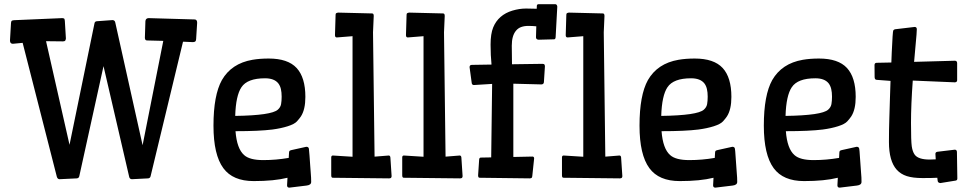

<svg xmlns="http://www.w3.org/2000/svg" viewBox="-20 -838 4542 902"><path d="M40.5 -632.3Q26.9 -632.3 26.9 -647.9L31.7 -730Q32.2 -738.3 35.4 -740.5Q38.6 -742.7 46.9 -743.2L272.9 -752.9Q281.2 -752.4 282.7 -748.8Q284.2 -745.1 284.7 -738.3L289.6 -657.2Q288.6 -648.9 285.6 -646.2Q282.7 -643.6 274.9 -643.6L196.3 -644.5L306.6 -157.7L423.8 -728Q425.3 -737.8 435.5 -738.3L509.3 -743.7Q519.5 -742.7 521.5 -732.4L649.9 -155.8L747.1 -646L671.9 -647.9Q666 -647.9 663.8 -650.4Q661.6 -652.8 660.6 -659.2L663.1 -738.3Q664.1 -752 677.7 -752.9L895.5 -746.6Q906.2 -745.6 906.2 -731L901.4 -654.3Q900.9 -646.5 897.9 -643.6Q895 -640.6 886.7 -640.1L839.8 -642.1L687.5 -10.3Q685.5 -1 675.8 0L599.1 3.9Q588.9 2.9 586.9 -7.3L466.3 -527.3L352.5 -10.3Q350.6 -1 340.8 0L259.3 3.9Q250.5 3.4 247.1 -7.3L86.4 -636.7Z M1330.6 -2.9Q1268.1 12.7 1171.9 12.7Q1073.7 12.7 1029.3 -47.9Q982.9 -110.8 982.9 -247.6Q982.9 -391.1 1022.5 -461.9Q1067.4 -540 1166 -557.1Q1200.2 -563 1242.2 -563Q1332.5 -563 1373.5 -518.6Q1414.6 -474.1 1414.6 -382.8Q1414.6 -323.2 1393.6 -291Q1386.7 -280.8 1375 -267.8Q1363.3 -254.9 1331.8 -244.9Q1300.3 -234.9 1259.8 -229.5Q1196.8 -221.7 1086.4 -221.7Q1092.8 -139.2 1127 -109.4Q1152.8 -85.9 1216.8 -85.9Q1276.9 -85.9 1336.4 -96.2L1337.9 -121.6Q1338.4 -127.4 1340.6 -129.4Q1342.8 -131.3 1348.6 -132.8L1418.9 -148.4Q1429.7 -148.4 1431.2 -139.2Q1432.6 -130.9 1434.1 -106.7Q1435.5 -82.5 1437 -64.9Q1438.5 -47.4 1439.5 -31.2L1441.4 -3.9Q1441.9 8.3 1441.9 16.6Q1441.9 31.2 1420.4 33.7L1339.4 43.5Q1328.6 43.5 1328.6 32.7ZM1287.1 -446.8Q1268.1 -470.2 1225.1 -470.2Q1142.1 -470.2 1114.3 -428.2Q1087.9 -389.2 1085 -293.5Q1255.4 -295.9 1285.2 -322.8Q1297.9 -334 1300.5 -348.9Q1303.2 -363.8 1303.2 -384Q1303.2 -404.3 1299.6 -419.9Q1295.9 -435.5 1287.1 -446.8Z M1562.5 -662.1Q1553.7 -662.1 1553.7 -672.9L1556.6 -768.6Q1556.6 -774.4 1559.6 -776.1Q1562.5 -777.8 1568.4 -778.8L1727.1 -774.9Q1732.4 -774.9 1733.9 -772.2Q1735.4 -769.5 1735.8 -763.7L1732.4 -686L1739.7 -102.1L1806.2 -107.4Q1813 -107.4 1814 -98.1L1819.8 -9.8Q1818.8 -3.9 1816.7 -2.2Q1814.5 -0.5 1808.1 0L1543 -2.9Q1536.1 -2.9 1536.1 -14.6V-98.1Q1536.1 -107.4 1543.9 -107.4L1636.2 -101.6V-668Z M1896 -662.1Q1887.2 -662.1 1887.2 -672.9L1890.1 -768.6Q1890.1 -774.4 1893.1 -776.1Q1896 -777.8 1901.9 -778.8L2060.5 -774.9Q2065.9 -774.9 2067.4 -772.2Q2068.8 -769.5 2069.3 -763.7L2065.9 -686L2073.2 -102.1L2139.6 -107.4Q2146.5 -107.4 2147.5 -98.1L2153.3 -9.8Q2152.3 -3.9 2150.1 -2.2Q2147.9 -0.5 2141.6 0L1876.5 -2.9Q1869.6 -2.9 1869.6 -14.6V-98.1Q1869.6 -107.4 1877.4 -107.4L1969.7 -101.6V-668Z M2501.5 -796.9 2502 -810.1Q2502 -818.4 2511.2 -818.4H2587.9Q2596.7 -818.4 2598.1 -807.1L2590.3 -663.1Q2589.4 -653.3 2583 -653.3L2510.7 -651.4Q2498.5 -651.9 2498 -662.6L2499.5 -714.4Q2481 -716.3 2461.9 -716.3Q2442.9 -716.3 2428.2 -710.9Q2413.6 -705.6 2403.8 -693.4Q2384.3 -669.9 2384.3 -623.5Q2384.3 -577.1 2385.3 -536.1L2529.3 -538.1Q2536.1 -537.6 2537.8 -534.9Q2539.6 -532.2 2540 -526.4L2535.2 -451.7Q2534.2 -442.4 2524.4 -441.4L2391.6 -444.8V-100.6L2481.4 -102.5Q2489.3 -102.5 2489.3 -93.3L2480.5 -9.8Q2479.5 -3.9 2477.3 -2.2Q2475.1 -0.5 2468.8 0L2232.9 -2.9Q2226.1 -2.9 2226.1 -14.6L2231 -88.4Q2231.9 -97.7 2238.8 -97.7L2287.6 -98.6L2292 -443.8L2206.1 -438.5Q2197.8 -439 2196.3 -446.8L2186 -522.5Q2186 -533.2 2196.8 -533.2L2289.1 -534.7Q2284.7 -577.1 2284.7 -628.2Q2284.7 -679.2 2296.9 -709Q2309.1 -738.8 2331.8 -758.5Q2354.5 -778.3 2387.2 -788.1Q2419.9 -797.9 2451.4 -797.9Q2482.9 -797.9 2501.5 -796.9Z M2646.5 -662.1Q2637.7 -662.1 2637.7 -672.9L2640.6 -768.6Q2640.6 -774.4 2643.6 -776.1Q2646.5 -777.8 2652.3 -778.8L2811 -774.9Q2816.4 -774.9 2817.9 -772.2Q2819.3 -769.5 2819.8 -763.7L2816.4 -686L2823.7 -102.1L2890.1 -107.4Q2897 -107.4 2897.9 -98.1L2903.8 -9.8Q2902.8 -3.9 2900.6 -2.2Q2898.4 -0.5 2892.1 0L2627 -2.9Q2620.1 -2.9 2620.1 -14.6V-98.1Q2620.1 -107.4 2627.9 -107.4L2720.2 -101.6V-668Z M3332 -2.9Q3269.5 12.7 3173.3 12.7Q3075.2 12.7 3030.8 -47.9Q2984.4 -110.8 2984.4 -247.6Q2984.4 -391.1 3023.9 -461.9Q3068.8 -540 3167.5 -557.1Q3201.7 -563 3243.7 -563Q3334 -563 3375 -518.6Q3416 -474.1 3416 -382.8Q3416 -323.2 3395 -291Q3388.2 -280.8 3376.5 -267.8Q3364.7 -254.9 3333.3 -244.9Q3301.8 -234.9 3261.2 -229.5Q3198.2 -221.7 3087.9 -221.7Q3094.2 -139.2 3128.4 -109.4Q3154.3 -85.9 3218.3 -85.9Q3278.3 -85.9 3337.9 -96.2L3339.4 -121.6Q3339.8 -127.4 3342 -129.4Q3344.2 -131.3 3350.1 -132.8L3420.4 -148.4Q3431.2 -148.4 3432.6 -139.2Q3434.1 -130.9 3435.5 -106.7Q3437 -82.5 3438.5 -64.9Q3439.9 -47.4 3440.9 -31.2L3442.9 -3.9Q3443.4 8.3 3443.4 16.6Q3443.4 31.2 3421.9 33.7L3340.8 43.5Q3330.1 43.5 3330.1 32.7ZM3288.6 -446.8Q3269.5 -470.2 3226.6 -470.2Q3143.6 -470.2 3115.7 -428.2Q3089.4 -389.2 3086.4 -293.5Q3256.8 -295.9 3286.6 -322.8Q3299.3 -334 3302 -348.9Q3304.7 -363.8 3304.7 -384Q3304.7 -404.3 3301 -419.9Q3297.4 -435.5 3288.6 -446.8Z M3916 -2.9Q3853.5 12.7 3757.3 12.7Q3659.2 12.7 3614.7 -47.9Q3568.4 -110.8 3568.4 -247.6Q3568.4 -391.1 3607.9 -461.9Q3652.8 -540 3751.5 -557.1Q3785.6 -563 3827.6 -563Q3918 -563 3959 -518.6Q4000 -474.1 4000 -382.8Q4000 -323.2 3979 -291Q3972.2 -280.8 3960.4 -267.8Q3948.7 -254.9 3917.2 -244.9Q3885.7 -234.9 3845.2 -229.5Q3782.2 -221.7 3671.9 -221.7Q3678.2 -139.2 3712.4 -109.4Q3738.3 -85.9 3802.2 -85.9Q3862.3 -85.9 3921.9 -96.2L3923.3 -121.6Q3923.8 -127.4 3926 -129.4Q3928.2 -131.3 3934.1 -132.8L4004.4 -148.4Q4015.1 -148.4 4016.6 -139.2Q4018.1 -130.9 4019.5 -106.7Q4021 -82.5 4022.5 -64.9Q4023.9 -47.4 4024.9 -31.2L4026.9 -3.9Q4027.3 8.3 4027.3 16.6Q4027.3 31.2 4005.9 33.7L3924.8 43.5Q3914.1 43.5 3914.1 32.7ZM3872.6 -446.8Q3853.5 -470.2 3810.5 -470.2Q3727.5 -470.2 3699.7 -428.2Q3673.3 -389.2 3670.4 -293.5Q3840.8 -295.9 3870.6 -322.8Q3883.3 -334 3886 -348.9Q3888.7 -363.8 3888.7 -384Q3888.7 -404.3 3885 -419.9Q3881.3 -435.5 3872.6 -446.8Z M4383.3 -2.9Q4359.9 -1.5 4314.2 -1.5Q4268.6 -1.5 4240 -10.7Q4211.4 -20 4192.9 -40.5Q4156.2 -81.1 4156.2 -170.9Q4156.2 -229 4158 -282Q4159.7 -335 4160.9 -376.2Q4162.1 -417.5 4163.6 -458L4098.6 -462.9Q4088.9 -463.4 4088.9 -476.1L4088.4 -532.2Q4088.4 -543 4099.1 -543L4167.5 -544.4Q4168.5 -569.8 4169.4 -592.8L4173.3 -666.5Q4174.8 -692.4 4177.2 -696Q4179.7 -699.7 4186 -700.7L4276.9 -711.4Q4287.1 -711.4 4287.1 -700.7Q4287.1 -685.1 4281.7 -629.9L4274.4 -547.4L4465.8 -552.7Q4476.6 -552.7 4476.6 -541V-461.4Q4476.6 -451.7 4465.8 -451.2L4268.1 -459.5Q4259.8 -345.2 4259.8 -260.3Q4259.8 -175.3 4263.4 -150.4Q4267.1 -125.5 4276.9 -111.8Q4293.5 -88.4 4347.7 -88.4Q4363.3 -88.4 4376 -89.4Q4374.5 -106.4 4374.5 -115Q4374.5 -123.5 4383.8 -125L4465.3 -134.8Q4475.6 -134.8 4475.6 -123.5L4477.5 0.5Q4477.5 8.8 4470.2 10.3L4397.9 22Q4386.7 21 4385.3 12.7Z"/></svg>

Font: Wellfleet
Style: Regular
Weight: 400
Designer: Riccardo De Franceschi
Foundry: Riccardo De Franceschi
Version: Version 1.002